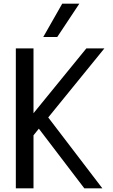

<svg xmlns="http://www.w3.org/2000/svg" viewBox="-20 -1023 612 1043"><path d="M411 -1003H318L215 -822H291ZM449 -760 162 -408V-760H66V0H162V-288L191 -324L438 0H536L242 -385L547 -760Z"/></svg>

Font: LXGW Marker Gothic
Style: Regular
Weight: 400
Version: Version 1.001